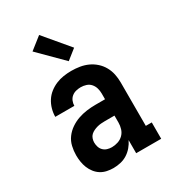

<svg xmlns="http://www.w3.org/2000/svg" viewBox="-188 -868 876 977"><g transform="rotate(-30 250.0 -380.0)"><path d="M188 8Q169 8 150 4Q131 0 115 -10Q99 -20 87 -35.5Q75 -51 68 -68.5Q61 -86 58 -105Q55 -124 55 -143Q55 -169 61 -195Q67 -221 82.5 -242Q98 -263 120 -278Q142 -293 166.5 -301.5Q191 -310 217 -313.5Q243 -317 269 -317H325V-351Q325 -367 320.5 -382.5Q316 -398 305.5 -410Q295 -422 279.5 -427Q264 -432 248 -432Q234 -432 220 -428.5Q206 -425 195 -416Q184 -407 178.5 -393.5Q173 -380 173 -366H61Q61 -389 67.5 -412Q74 -435 86.5 -454.5Q99 -474 117.5 -488.5Q136 -503 157.5 -512Q179 -521 202 -524.5Q225 -528 248 -528Q273 -528 297.5 -524Q322 -520 344 -510Q366 -500 384.5 -483.5Q403 -467 415 -445.5Q427 -424 432 -400Q437 -376 437 -351V-96H472V0H325V-77Q316 -58 302 -41.5Q288 -25 270 -13.5Q252 -2 230.5 3Q209 8 188 8ZM234 -88Q252 -88 270 -94Q288 -100 301 -113Q314 -126 319.5 -144Q325 -162 325 -180V-221H269Q257 -221 245.5 -220Q234 -219 223 -216Q212 -213 201.5 -208Q191 -203 183 -195.5Q175 -188 171 -176.5Q167 -165 167 -154Q167 -141 171 -128Q175 -115 184.5 -105.5Q194 -96 207 -92Q220 -88 234 -88ZM262 -577 127 -712 198 -768 320 -623Z"/></g></svg>

Font: Iosevka Curly Slab
Style: Bold
Weight: 700
Monospace: yes
Designer: Belleve Invis
Foundry: Belleve Invis
Version: Version 22.1.2; ttfautohint (v1.8.4)